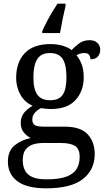

<svg xmlns="http://www.w3.org/2000/svg" viewBox="-20 -786 578 1046"><path d="M231 240Q127 240 75 201.5Q23 163 23 94Q23 35 61 5Q99 -25 148 -34Q128 -43 110.5 -63.5Q93 -84 93 -116Q93 -146 108.5 -168Q124 -190 158 -210Q115 -228 91.5 -269.5Q68 -311 68 -361Q68 -447 115 -496.5Q162 -546 256 -546Q292 -546 324 -536Q356 -526 370 -513Q384 -529 409 -548Q434 -567 467 -567Q497 -567 511.5 -551.5Q526 -536 526 -515Q526 -494 513.5 -478.5Q501 -463 473 -463Q473 -474 466.5 -485.5Q460 -497 440 -497Q417 -497 397 -485Q414 -464 425 -435.5Q436 -407 436 -364Q436 -290 391.5 -241Q347 -192 256 -192Q244 -192 228.5 -193.5Q213 -195 203 -197Q184 -187 170 -172Q156 -157 156 -134Q156 -116 167.5 -106Q179 -96 218 -96H331Q420 -96 458 -54Q496 -12 496 53Q496 139 431.5 189.5Q367 240 231 240ZM253 -240Q302 -240 322 -270Q342 -300 342 -365Q342 -433 321.5 -465Q301 -497 252 -497Q204 -497 183 -464Q162 -431 162 -364Q162 -300 183.5 -270Q205 -240 253 -240ZM233 191Q305 191 344 175.5Q383 160 398.5 132.5Q414 105 414 70Q414 24 388 8.5Q362 -7 312 -7H214Q186 -7 161 0.5Q136 8 120 28Q104 48 104 88Q104 117 115 140.5Q126 164 154 177.5Q182 191 233 191ZM210 -616Q219 -637 233 -664Q247 -691 263 -718Q279 -745 293 -766H337V-753Q329 -720 321 -681Q313 -642 307 -606H210Z"/></svg>

Font: Noto Serif Oriya
Style: Regular
Weight: 400
Designer: David Williams
Foundry: Google LLC, David Williams
Version: Version 1.051; ttfautohint (v1.8.4.7-5d5b)